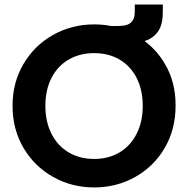

<svg xmlns="http://www.w3.org/2000/svg" viewBox="-20 -815 825 842"><path d="M393 7Q295 7 213 -39Q131 -85 83 -166.5Q35 -248 35 -351Q35 -453 83 -534.5Q131 -616 213 -662Q295 -708 393 -708Q431 -708 467 -701H487Q505 -701 520 -702.5Q535 -704 546.5 -710.5Q558 -717 564.5 -730Q571 -743 571 -765V-795H694V-763Q694 -717 681 -690.5Q668 -664 644 -649Q631 -640 614 -635Q668 -595 703 -535Q750 -456 750 -355Q750 -353 750 -351Q750 -248 702.5 -166.5Q655 -85 573 -39Q491 7 393 7ZM393 -118Q456 -118 504 -146.5Q552 -175 579 -228Q606 -281 606 -351Q606 -421 579 -473.5Q552 -526 504 -554Q456 -582 393 -582Q330 -582 281.5 -554Q233 -526 206 -473.5Q179 -421 179 -351Q179 -281 206 -228Q233 -175 281.5 -146.5Q330 -118 393 -118Z"/></svg>

Font: Fz Poppins SemBd
Style: Regular
Weight: 600
Designer: Ninad Kale (Devanagari), Jonny Pinhorn (Latin)
Foundry: Indian Type Foundry
Version: Vit hóa bi Vntype.Com & FontZin.Com